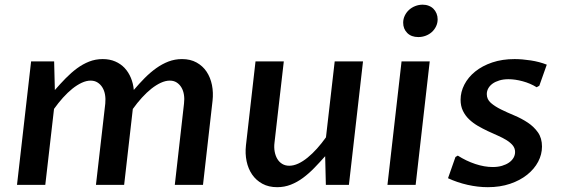

<svg xmlns="http://www.w3.org/2000/svg" viewBox="-20 -775 2352 805"><path d="M110.4 -517.6H207L210 -397.5Q232.4 -423.3 255.4 -446.8Q278.3 -470.2 302.7 -488.3Q327.1 -506.3 353.8 -516.8Q380.4 -527.3 410.6 -527.3Q439.9 -527.3 463.1 -517.3Q486.3 -507.3 502.7 -489.7Q519 -472.2 528.8 -448.5Q538.6 -424.8 541 -397.9Q563.5 -424.3 586.7 -447.8Q609.9 -471.2 634.8 -489Q659.7 -506.8 686.5 -517.1Q713.4 -527.3 743.2 -527.3Q778.3 -527.3 804.2 -512.9Q830.1 -498.5 846.2 -474.4Q862.3 -450.2 868.7 -418.5Q875 -386.7 871.1 -352.1L831.1 0H712.9L751.5 -340.8Q753.9 -360.4 751.2 -377.7Q748.5 -395 740.7 -408.2Q732.9 -421.4 720.7 -429.2Q708.5 -437 691.9 -437Q674.3 -437 654.5 -428Q634.8 -418.9 614.7 -403.1Q594.7 -387.2 575 -365.5Q555.2 -343.8 537.1 -318.4V-320.3L500.5 0H382.3L421.4 -340.8Q423.3 -360.4 420.4 -377.7Q417.5 -395 409.4 -408.2Q401.4 -421.4 388.9 -429.2Q376.5 -437 359.9 -437Q342.3 -437 322.8 -428Q303.2 -418.9 283.4 -403.1Q263.7 -387.2 244.1 -365.5Q224.6 -343.8 206.5 -318.4L169.9 0H51.3Z M1442.9 0H1346.2L1343.3 -120.1Q1320.3 -94.2 1297.6 -70.8Q1274.9 -47.4 1250.5 -29.3Q1226.1 -11.2 1199.2 -0.7Q1172.4 9.8 1142.1 9.8Q1106.4 9.8 1080.1 -4.6Q1053.7 -19 1037.1 -43.2Q1020.5 -67.4 1013.9 -99.1Q1007.3 -130.9 1011.2 -165.5L1051.3 -517.6H1169.9L1130.9 -176.8Q1128.4 -157.2 1131.6 -139.6Q1134.8 -122.1 1142.6 -108.9Q1150.4 -95.7 1163.1 -87.9Q1175.8 -80.1 1192.9 -80.1Q1210.9 -80.1 1230.5 -89.1Q1250 -98.1 1269.8 -114.3Q1289.6 -130.4 1309.1 -152.1Q1328.6 -173.8 1346.7 -199.2L1383.3 -517.6H1502Z M1663.6 -517.6H1781.7L1722.7 0H1604.5ZM1733.9 -619.6Q1704.6 -619.6 1687.5 -636.7Q1670.4 -653.8 1670.4 -679.7Q1670.4 -695.3 1677 -709.2Q1683.6 -723.1 1694.8 -733.4Q1706.1 -743.7 1720.9 -749.5Q1735.8 -755.4 1752.4 -755.4Q1766.1 -755.4 1777.8 -750.7Q1789.6 -746.1 1797.6 -737.8Q1805.7 -729.5 1810.3 -718.3Q1814.9 -707 1814.9 -694.3Q1814.9 -678.2 1808.3 -664.6Q1801.8 -650.9 1790.8 -640.9Q1779.8 -630.9 1764.9 -625.2Q1750 -619.6 1733.9 -619.6Z M1889.6 -116.7 1899.4 -122.6Q1934.6 -100.1 1972.9 -87.4Q2011.2 -74.7 2045.9 -74.7Q2067.4 -74.7 2084.7 -79.8Q2102.1 -85 2114.3 -93.5Q2126.5 -102.1 2133.1 -113.5Q2139.6 -125 2139.6 -137.7Q2139.6 -153.3 2129.9 -165.3Q2120.1 -177.2 2104 -187.3Q2087.9 -197.3 2067.4 -206.3Q2046.9 -215.3 2025.4 -225.3Q2003.9 -235.4 1983.4 -247.3Q1962.9 -259.3 1946.8 -274.7Q1930.7 -290 1920.9 -310.3Q1911.1 -330.6 1911.1 -356.9Q1911.1 -389.6 1927 -420.4Q1942.9 -451.2 1972.4 -475.1Q2002 -499 2043.9 -513.2Q2085.9 -527.3 2137.7 -527.3Q2168.5 -527.3 2205.1 -521.7Q2241.7 -516.1 2272.5 -503.9L2241.2 -415.5L2230 -409.2Q2203.1 -425.8 2171.4 -434.3Q2139.6 -442.9 2111.8 -442.9Q2090.3 -442.9 2073.5 -437.7Q2056.6 -432.6 2044.9 -424.1Q2033.2 -415.5 2027.1 -404.3Q2021 -393.1 2021 -380.4Q2021 -358.4 2038.1 -343.5Q2055.2 -328.6 2081.1 -315.9Q2106.9 -303.2 2136.7 -290.8Q2166.5 -278.3 2192.4 -261.2Q2218.3 -244.1 2235.4 -220Q2252.4 -195.8 2252.4 -160.6Q2252.4 -127.4 2236.3 -96.9Q2220.2 -66.4 2190.4 -42.5Q2160.6 -18.6 2118.7 -4.4Q2076.7 9.8 2025.4 9.8Q1983.9 9.8 1940.4 0Q1897 -9.8 1858.4 -27.8Z"/></svg>

Font: Proza Libre
Style: Medium Italic
Weight: 500
Designer: Jasper de Waard
Foundry: Jasper de Waard
Version: Version 1.000; ttfautohint (v1.4.1.8-43bc)